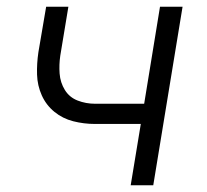

<svg xmlns="http://www.w3.org/2000/svg" viewBox="-20 -550 616 570"><path d="M368 0H435L522 -530H455L408 -242H262Q235 -242 210.5 -251.5Q186 -261 172.5 -283Q159 -305 157 -331.5Q155 -358 159 -385L183 -530H117L94 -395Q89 -361 90 -328.5Q91 -296 104 -267Q117 -238 141.5 -218Q166 -198 197.5 -190Q229 -182 262 -182H398Z"/></svg>

Font: Iosevka Sparkle Light Oblique
Style: Regular
Weight: 300
Italic angle: -9°
Designer: Belleve Invis
Foundry: Belleve Invis
Version: Version 4.5.0; ttfautohint (v1.8.3)